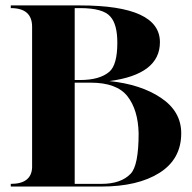

<svg xmlns="http://www.w3.org/2000/svg" viewBox="-20 -684 704 704"><path d="M253.9 -9.8Q253.9 -9.8 351.6 -9.8Q423.8 -9.8 459 -46.9Q488.3 -77.1 488.3 -195.3Q486.3 -281.2 447.3 -331.1Q408.2 -380.9 312.5 -380.9H253.9ZM19.5 0V-9.8Q94.7 -9.8 97.7 -69.3V-585.9Q97.7 -654.3 19.5 -654.3V-664.1H273.4Q566.4 -664.1 566.4 -529.3Q566.4 -411.1 380.9 -386.7Q496.1 -375 570.3 -325.2Q644.5 -275.4 644.5 -195.3Q644.5 -100.6 564.9 -50.3Q485.4 0 351.6 0ZM253.9 -654.3V-390.6H273.4Q345.7 -390.6 380.9 -420.9Q410.2 -446.3 410.2 -527.3Q410.2 -594.7 384.8 -623Q358.4 -654.3 273.4 -654.3Z"/></svg>

Font: spinwerad
Style: Bold
Weight: 700
Width: 7
Version: Version 0.3